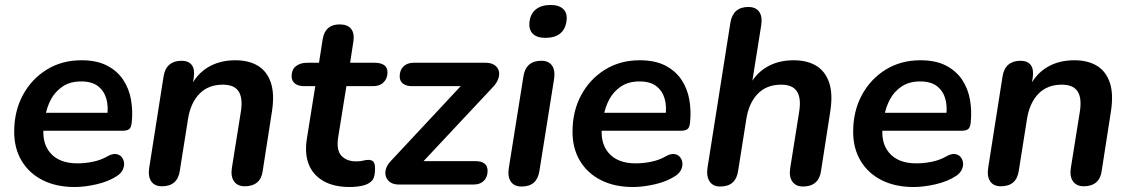

<svg xmlns="http://www.w3.org/2000/svg" viewBox="-20 -741 4536 771"><path d="M280 10Q206 10 151.5 -17.5Q97 -45 67 -95Q37 -145 37 -212Q37 -294 71.5 -358.5Q106 -423 167 -461Q228 -499 307 -499Q368 -499 409 -478Q450 -457 474 -421.5Q498 -386 506 -341Q514 -296 509 -249Q507 -228 498 -222Q489 -216 473 -216H137L147 -288H427L410 -273Q416 -313 407 -344.5Q398 -376 373.5 -395Q349 -414 306 -414Q262 -414 232 -394Q202 -374 185 -342.5Q168 -311 162 -275L157 -244Q145 -171 181 -128Q217 -85 291 -85Q321 -85 353 -91.5Q385 -98 411 -113Q430 -124 444.5 -122.5Q459 -121 467.5 -111.5Q476 -102 478 -88.5Q480 -75 473.5 -60.5Q467 -46 451 -35Q416 -12 368 -1Q320 10 280 10Z M630 7Q601 7 587.5 -12.5Q574 -32 579 -66L637 -435Q642 -466 660.5 -481.5Q679 -497 709 -497Q737 -497 750 -480Q763 -463 758 -429L748 -365L744 -390Q769 -443 815.5 -471Q862 -499 925 -499Q979 -499 1015.5 -477Q1052 -455 1067.5 -409.5Q1083 -364 1072 -293L1035 -55Q1031 -24 1012.5 -8.5Q994 7 963 7Q934 7 920 -12.5Q906 -32 911 -66L947 -291Q956 -346 938.5 -373.5Q921 -401 875 -401Q816 -401 780.5 -364Q745 -327 735 -263L702 -55Q693 7 630 7Z M1385 10Q1320 10 1278 -14.5Q1236 -39 1219.5 -82Q1203 -125 1212 -182L1246 -395H1202Q1178 -395 1164.5 -405.5Q1151 -416 1151 -435Q1151 -461 1168 -475Q1185 -489 1214 -489H1261L1276 -585Q1281 -614 1298 -628.5Q1315 -643 1344 -643Q1376 -643 1390 -625Q1404 -607 1399 -574L1386 -489H1484Q1509 -489 1522.5 -479.5Q1536 -470 1536 -450Q1536 -426 1520.5 -410.5Q1505 -395 1478 -395H1371L1338 -190Q1330 -138 1351 -115.5Q1372 -93 1410 -93Q1428 -93 1438.5 -96Q1449 -99 1459 -99Q1473 -99 1479.5 -91.5Q1486 -84 1486 -64Q1486 -30 1475 -17Q1464 -4 1445 2Q1433 6 1416 8Q1399 10 1385 10Z M1582 0Q1561 0 1548 -8.5Q1535 -17 1530 -31Q1525 -45 1529.5 -61.5Q1534 -78 1549 -94L1858 -425L1862 -395H1635Q1611 -395 1598 -405.5Q1585 -416 1585 -434Q1585 -460 1600.5 -474.5Q1616 -489 1641 -489H1930Q1951 -489 1964.5 -480.5Q1978 -472 1982.5 -458Q1987 -444 1981.5 -426.5Q1976 -409 1960 -392L1650 -61L1646 -94H1888Q1938 -94 1938 -55Q1938 -30 1923 -15Q1908 0 1882 0Z M2074 8Q2045 8 2031.5 -11.5Q2018 -31 2023 -65L2082 -435Q2087 -466 2105 -481.5Q2123 -497 2154 -497Q2183 -497 2196.5 -478Q2210 -459 2205 -424L2146 -54Q2141 -23 2123.5 -7.5Q2106 8 2074 8ZM2170 -589Q2136 -589 2119.5 -605.5Q2103 -622 2106 -652Q2110 -686 2132 -703.5Q2154 -721 2191 -721Q2225 -721 2242 -704.5Q2259 -688 2255 -658Q2251 -624 2229.5 -606.5Q2208 -589 2170 -589Z M2522 10Q2448 10 2393.5 -17.5Q2339 -45 2309 -95Q2279 -145 2279 -212Q2279 -294 2313.5 -358.5Q2348 -423 2409 -461Q2470 -499 2549 -499Q2610 -499 2651 -478Q2692 -457 2716 -421.5Q2740 -386 2748 -341Q2756 -296 2751 -249Q2749 -228 2740 -222Q2731 -216 2715 -216H2379L2389 -288H2669L2652 -273Q2658 -313 2649 -344.5Q2640 -376 2615.5 -395Q2591 -414 2548 -414Q2504 -414 2474 -394Q2444 -374 2427 -342.5Q2410 -311 2404 -275L2399 -244Q2387 -171 2423 -128Q2459 -85 2533 -85Q2563 -85 2595 -91.5Q2627 -98 2653 -113Q2672 -124 2686.5 -122.5Q2701 -121 2709.5 -111.5Q2718 -102 2720 -88.5Q2722 -75 2715.5 -60.5Q2709 -46 2693 -35Q2658 -12 2610 -1Q2562 10 2522 10Z M2872 8Q2843 8 2829.5 -12.5Q2816 -33 2821 -67L2913 -650Q2918 -681 2936 -697Q2954 -713 2985 -713Q3014 -713 3028 -694.5Q3042 -676 3037 -641L2997 -390H2986Q3011 -443 3057.5 -471Q3104 -499 3167 -499Q3221 -499 3257.5 -477Q3294 -455 3309.5 -409.5Q3325 -364 3314 -293L3277 -55Q3273 -24 3254.5 -8Q3236 8 3205 8Q3176 8 3162 -11.5Q3148 -31 3153 -65L3189 -291Q3198 -346 3180.5 -373.5Q3163 -401 3117 -401Q3058 -401 3022.5 -364Q2987 -327 2977 -263L2944 -55Q2935 8 2872 8Z M3649 10Q3575 10 3520.5 -17.5Q3466 -45 3436 -95Q3406 -145 3406 -212Q3406 -294 3440.5 -358.5Q3475 -423 3536 -461Q3597 -499 3676 -499Q3737 -499 3778 -478Q3819 -457 3843 -421.5Q3867 -386 3875 -341Q3883 -296 3878 -249Q3876 -228 3867 -222Q3858 -216 3842 -216H3506L3516 -288H3796L3779 -273Q3785 -313 3776 -344.5Q3767 -376 3742.5 -395Q3718 -414 3675 -414Q3631 -414 3601 -394Q3571 -374 3554 -342.5Q3537 -311 3531 -275L3526 -244Q3514 -171 3550 -128Q3586 -85 3660 -85Q3690 -85 3722 -91.5Q3754 -98 3780 -113Q3799 -124 3813.5 -122.5Q3828 -121 3836.5 -111.5Q3845 -102 3847 -88.5Q3849 -75 3842.5 -60.5Q3836 -46 3820 -35Q3785 -12 3737 -1Q3689 10 3649 10Z M3999 7Q3970 7 3956.5 -12.5Q3943 -32 3948 -66L4006 -435Q4011 -466 4029.5 -481.5Q4048 -497 4078 -497Q4106 -497 4119 -480Q4132 -463 4127 -429L4117 -365L4113 -390Q4138 -443 4184.5 -471Q4231 -499 4294 -499Q4348 -499 4384.5 -477Q4421 -455 4436.5 -409.5Q4452 -364 4441 -293L4404 -55Q4400 -24 4381.5 -8.5Q4363 7 4332 7Q4303 7 4289 -12.5Q4275 -32 4280 -66L4316 -291Q4325 -346 4307.5 -373.5Q4290 -401 4244 -401Q4185 -401 4149.5 -364Q4114 -327 4104 -263L4071 -55Q4062 7 3999 7Z"/></svg>

Font: Nunito ExtraLight
Style: Bold Italic
Weight: 700
Italic angle: -9°
Version: Version 3.602